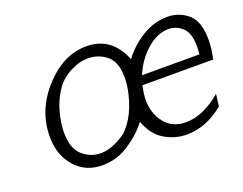

<svg xmlns="http://www.w3.org/2000/svg" viewBox="-84 -640 1016 804"><g transform="rotate(-20 424.0 -238.0)"><path d="M84 -179.2Q84 -297.4 168.9 -390.6Q253.9 -483.9 356.9 -483.9Q468.8 -483.9 515.1 -369.1Q552.2 -418.9 605.7 -451.4Q659.2 -483.9 716.8 -483.9Q770 -483.9 809.1 -450.4Q848.1 -417 848.1 -335.9Q848.1 -296.9 837.9 -250H522Q514.2 -210 514.2 -188Q514.2 -126 548.1 -84Q582 -42 641.1 -42Q719.2 -42 799.8 -110.8L793 -57.1Q714.8 7.8 627 7.8Q577.1 7.8 530.5 -19Q483.9 -45.9 460 -109.9Q427.7 -65.9 372.3 -29.1Q316.9 7.8 252 7.8Q176.8 7.8 130.4 -45.2Q84 -98.1 84 -179.2ZM146 -175.8Q146 -105 181.4 -73.5Q216.8 -42 263.2 -42Q283.2 -42 305.7 -49.1Q328.1 -56.2 358.6 -74Q389.2 -91.8 415 -133.8Q440.9 -175.8 455.1 -235.8Q463.9 -274.9 463.9 -308.1Q463.9 -376 428 -405Q392.1 -434.1 346.2 -434.1Q332 -434.1 315.9 -431.2Q299.8 -428.2 273.9 -416.5Q248 -404.8 226.1 -385.5Q204.1 -366.2 183.6 -328.1Q163.1 -290 152.8 -238.8Q146 -202.6 146 -175.8ZM535.2 -290H791Q793 -314 793 -325.2Q793 -385.3 765.9 -409.7Q738.8 -434.1 705.1 -434.1Q655.3 -434.1 608.2 -393.1Q561 -352.1 535.2 -290Z"/></g></svg>

Font: CMU Bright
Style: Oblique
Weight: 500
Italic angle: -12°
Version: Version 0.7.0